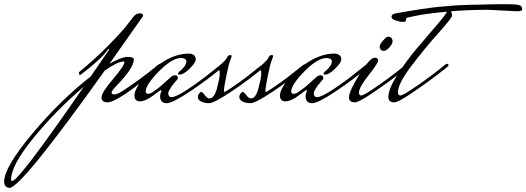

<svg xmlns="http://www.w3.org/2000/svg" viewBox="-309 -478 2525 921"><path d="M468 -163Q257 13 207 13Q178 13 178 -10.5Q178 -34 233 -98.5Q288 -163 288 -181Q286 -183 284 -183Q256 -183 194 -140Q-208 423 -263 423Q-274 423 -281.5 415.5Q-289 408 -289 393Q-289 324 -153 162Q-17 0 126 -111L214 -239V-240Q214 -243 210 -243Q190 -208 102 -138L73 -116L69 -131Q145 -193 210 -259Q275 -325 302 -360L329 -395Q343 -414 360 -414Q377 -414 377 -404Q377 -400 374.5 -397Q372 -394 351.5 -364.5Q331 -335 291 -278.5Q251 -222 216 -172Q274 -205 303.5 -205Q333 -205 333 -193Q333 -153 253 -70Q226 -42 226 -33.5Q226 -25 240.5 -25Q255 -25 292 -50Q365 -99 427 -149L449 -167Q456 -172 462 -172Q468 -172 468 -166ZM-250 390Q-219 390 93 -62Q-39 50 -147.5 182.5Q-256 315 -256 384Q-256 390 -250 390Z M551 -120Q545 -120 545 -124.5Q545 -129 552 -135Q585 -162 585 -184Q585 -198 560 -200Q515 -199 452.5 -135Q390 -71 390 -39Q390 -28 402.5 -28Q415 -28 436 -45Q455 -57 507 -105Q519 -117 530 -117Q544 -117 544 -104Q544 -99 541 -96Q538 -93 530 -83.5Q522 -74 516 -66Q498 -40 498 -32Q498 -12 514 -12Q535 -12 593 -50.5Q651 -89 699 -128L747 -166Q754 -171 760 -171Q766 -171 766 -164V-162Q689 -97 603.5 -40Q518 17 491 17Q459 17 459 -17Q459 -25 462 -32Q465 -39 465 -42Q465 -45 463 -46Q460 -46 424.5 -19Q389 8 362.5 8Q336 8 336 -20Q336 -48 373.5 -95.5Q411 -143 474 -182Q537 -221 597 -221Q611 -221 620.5 -214Q630 -207 630 -192.5Q630 -178 601 -149Q572 -120 551 -120Z M946 -166Q954 -171 959.5 -171Q965 -171 965 -164V-162Q888 -97 802.5 -40Q717 17 694 17Q671 17 655.5 8.5Q640 0 640 -11Q640 -22 646 -29.5Q652 -37 657 -37Q662 -37 673.5 -21.5Q685 -6 696 -6Q719 -6 732 -55Q745 -104 745 -122.5Q745 -141 742.5 -141Q740 -141 738 -139L709 -116L705 -131Q768 -181 778 -198Q784 -214 795 -214Q802 -214 802 -209Q802 -204 795 -187.5Q788 -171 776.5 -113Q765 -55 765 -46Q765 -37 770 -37Q840 -80 918 -144Z M1145 -166Q1153 -171 1158.5 -171Q1164 -171 1164 -164V-162Q1087 -97 1001.5 -40Q916 17 893 17Q870 17 854.5 8.5Q839 0 839 -11Q839 -22 845 -29.5Q851 -37 856 -37Q861 -37 872.5 -21.5Q884 -6 895 -6Q918 -6 931 -55Q944 -104 944 -122.5Q944 -141 941.5 -141Q939 -141 937 -139L908 -116L904 -131Q967 -181 977 -198Q983 -214 994 -214Q1001 -214 1001 -209Q1001 -204 994 -187.5Q987 -171 975.5 -113Q964 -55 964 -46Q964 -37 969 -37Q1039 -80 1117 -144Z M1249 -120Q1243 -120 1243 -124.5Q1243 -129 1250 -135Q1283 -162 1283 -184Q1283 -198 1258 -200Q1213 -199 1150.5 -135Q1088 -71 1088 -39Q1088 -28 1100.5 -28Q1113 -28 1134 -45Q1153 -57 1205 -105Q1217 -117 1228 -117Q1242 -117 1242 -104Q1242 -99 1239 -96Q1236 -93 1228 -83.5Q1220 -74 1214 -66Q1196 -40 1196 -32Q1196 -12 1212 -12Q1233 -12 1291 -50.5Q1349 -89 1397 -128L1445 -166Q1452 -171 1458 -171Q1464 -171 1464 -164V-162Q1387 -97 1301.5 -40Q1216 17 1189 17Q1157 17 1157 -17Q1157 -25 1160 -32Q1163 -39 1163 -42Q1163 -45 1161 -46Q1158 -46 1122.5 -19Q1087 8 1060.5 8Q1034 8 1034 -20Q1034 -48 1071.5 -95.5Q1109 -143 1172 -182Q1235 -221 1295 -221Q1309 -221 1318.5 -214Q1328 -207 1328 -192.5Q1328 -178 1299 -149Q1270 -120 1249 -120Z M1553.5 -302Q1563 -302 1568.5 -296Q1574 -290 1574 -279Q1574 -268 1559 -251Q1544 -234 1533 -234Q1522 -234 1517 -240.5Q1512 -247 1512 -255.5Q1512 -264 1528 -283Q1544 -302 1553.5 -302ZM1636 -167Q1644 -172 1648.5 -172Q1653 -172 1653 -166V-163Q1657 -163 1599.5 -119Q1542 -75 1476.5 -31Q1411 13 1394 13Q1365 13 1365 -11Q1365 -40 1415 -120.5Q1465 -201 1488 -201Q1505 -201 1505 -188Q1505 -175 1459 -117Q1413 -59 1413 -34Q1413 -20 1423.5 -20Q1434 -20 1476 -48Q1551 -98 1614 -149Z M2173 -424 2030 -431Q1942 -431 1855 -424L1860 -404Q1860 -393 1795 -320.5Q1730 -248 1665 -162.5Q1600 -77 1600 -36Q1600 -20 1611.5 -20Q1623 -20 1664 -48Q1740 -98 1803 -149L1825 -167Q1832 -172 1837 -172Q1842 -172 1842 -166V-163Q1846 -163 1788.5 -119Q1731 -75 1665.5 -31Q1600 13 1583 13Q1554 13 1554 -13Q1554 -51 1596.5 -118Q1639 -185 1689.5 -244.5Q1740 -304 1785.5 -357Q1831 -410 1835 -422Q1725 -412 1666 -398L1646 -394Q1638 -393 1638 -379Q1638 -373 1624 -373Q1610 -373 1589.5 -379.5Q1569 -386 1569 -398Q1569 -410 1589 -414Q1737 -440 1799 -445.5Q1861 -451 1881.5 -452.5Q1902 -454 1945.5 -455Q1989 -456 2004 -456Q2049 -458 2109.5 -458Q2170 -458 2183 -453Q2196 -448 2196 -434Q2196 -424 2173 -424Z"/></svg>

Font: Mrs Saint Delafield
Style: Regular
Weight: 400
Designer: Alejandro Paul
Foundry: Alejandro Paul
Version: Version 1.001